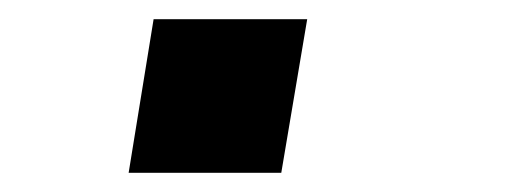

<svg xmlns="http://www.w3.org/2000/svg" viewBox="-20 -180 540 200"><path d="M114 0 140 -160H300L273 0Z"/></svg>

Font: Iosevka SS04 Semibold Oblique
Style: Regular
Weight: 600
Italic angle: -9°
Monospace: yes
Designer: Belleve Invis
Foundry: Belleve Invis
Version: Version 19.0.0; ttfautohint (v1.8.4)